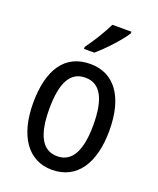

<svg xmlns="http://www.w3.org/2000/svg" viewBox="-143 -853 780 949"><g transform="rotate(20 246.5 -378.0)"><path d="M382 -757V-766H282C260 -721 227 -666 191 -617V-606H245C288 -642 357 -716 382 -757ZM447 -269C447 -450 371 -547 247 -547C114 -547 46 -446 46 -269C46 -98 119 10 245 10C378 10 447 -99 447 -269ZM131 -269C131 -404 166 -475 247 -475C326 -475 363 -404 363 -269C363 -134 326 -62 247 -62C167 -62 131 -135 131 -269Z"/></g></svg>

Font: Noto Sans Malayalam Condensed
Style: Regular
Weight: 400
Width: 3
Designer: Jelle Bosma - Monotype Design Team
Foundry: Monotype Imaging Inc.
Version: Version 2.104